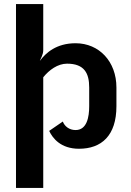

<svg xmlns="http://www.w3.org/2000/svg" viewBox="-20 -720 640 940"><path d="M191.7 200V-341.7C220.8 -377.5 262.5 -408.3 308.3 -408.3C393.3 -408.3 416.7 -360.8 416.7 -291.7V-200C416.7 -147.5 405.8 -83.3 350 -83.3C318.3 -83.3 295.8 -102.5 287.5 -125L220.8 -79.2C237.5 -43.3 277.5 8.3 366.7 8.3C476.7 8.3 550 -55.8 550 -200V-291.7C550 -418.3 465.8 -508.3 350 -508.3C256.7 -508.3 204.2 -461.7 175 -421.7C179.2 -434.2 191.7 -451.7 191.7 -475V-700H58.3V200Z"/></svg>

Font: BoonHome
Style: Bold
Weight: 700
Designer: Sungsit Sawaiwan
Foundry: Sungsit Sawaiwan
Version: Version 0.2